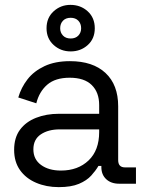

<svg xmlns="http://www.w3.org/2000/svg" viewBox="-20 -754 591 788"><path d="M38 -139Q38 -189 62 -221.5Q86 -254 128 -270.5Q170 -287 222 -287H387V-323Q387 -375 356.5 -405Q326 -435 266 -435Q207 -435 174 -406.5Q141 -378 129 -330L55 -354Q67 -395 93 -428.5Q119 -462 162.5 -482.5Q206 -503 267 -503Q361 -503 413 -454.5Q465 -406 465 -318V-97Q465 -67 493 -67H538V0H469Q436 0 416 -18.5Q396 -37 396 -68V-73H384Q373 -54 354.5 -33.5Q336 -13 304 0.5Q272 14 221 14Q170 14 128 -4Q86 -22 62 -56Q38 -90 38 -139ZM387 -212V-223H225Q178 -223 147.5 -202.5Q117 -182 117 -141Q117 -100 148.5 -77Q180 -54 230 -54Q300 -54 343.5 -95.5Q387 -137 387 -212ZM171 -638Q171 -681 200 -707.5Q229 -734 269 -734Q311 -734 340 -707.5Q369 -681 369 -638Q369 -595 340 -569Q311 -543 270 -543Q229 -543 200 -569.5Q171 -596 171 -638ZM313 -638Q313 -657 301.5 -669Q290 -681 270 -681Q250 -681 238.5 -669Q227 -657 227 -638Q227 -620 238.5 -608Q250 -596 270 -596Q290 -596 301.5 -608Q313 -620 313 -638Z"/></svg>

Font: Space Grotesk Frontify
Style: Regular
Weight: 400
Designer: Florian Karsten
Version: Version 2.000